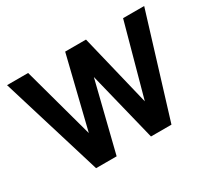

<svg xmlns="http://www.w3.org/2000/svg" viewBox="-136 -930 1264 1158"><g transform="rotate(-30 495.5 -351.0)"><path d="M376 0H232.9L18.1 -702.1H165L300.8 -205.1L422.9 -702.1H567.9L689 -202.1L826.2 -702.1H973.1L757.8 0H615.2L496.1 -482.9Z"/></g></svg>

Font: LT Superior
Style: Bold
Weight: 400
Designer: Daniel Lyons
Foundry: LyonsType
Version: Version 1.000